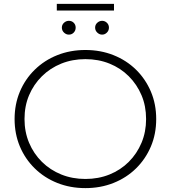

<svg xmlns="http://www.w3.org/2000/svg" viewBox="-20 -962 878 987"><path d="M419 5Q341 5 274.5 -21.5Q208 -48 158.5 -96.5Q109 -145 82 -209.5Q55 -274 55 -350Q55 -426 82 -490.5Q109 -555 158.5 -603.5Q208 -652 274.5 -678.5Q341 -705 419 -705Q497 -705 563.5 -678.5Q630 -652 679 -604Q728 -556 755.5 -491.5Q783 -427 783 -350Q783 -273 755.5 -208.5Q728 -144 679 -96Q630 -48 563.5 -21.5Q497 5 419 5ZM419 -42Q486 -42 543 -65Q600 -88 642 -130Q684 -172 707.5 -228Q731 -284 731 -350Q731 -417 707.5 -472.5Q684 -528 642 -570Q600 -612 543 -635Q486 -658 419 -658Q352 -658 295 -635Q238 -612 195.5 -570Q153 -528 129.5 -472.5Q106 -417 106 -350Q106 -284 129.5 -228Q153 -172 195.5 -130Q238 -88 295 -65Q352 -42 419 -42ZM505 -784Q491 -784 480 -794.5Q469 -805 469 -820Q469 -835 480 -845Q491 -855 505 -855Q519 -855 529.5 -845Q540 -835 540 -820Q540 -805 529.5 -794.5Q519 -784 505 -784ZM334 -784Q320 -784 309 -794.5Q298 -805 298 -820Q298 -835 309 -845Q320 -855 334 -855Q349 -855 359 -845Q369 -835 369 -820Q369 -805 359 -794.5Q349 -784 334 -784ZM272 -908V-942H566V-908Z"/></svg>

Font: MOST Montserrat Light
Style: Regular
Weight: 300
Designer: Julieta Ulanovsky
Foundry: Julieta Ulanovsky
Version: Version 8.000;March 11, 2024;FontCreator 15.0.0.2926 64-bit